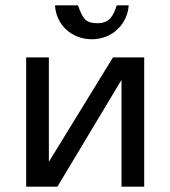

<svg xmlns="http://www.w3.org/2000/svg" viewBox="-20 -699 638 719"><path d="M345 -612C323 -612 308 -617 299 -626C290 -635 281 -653 272 -679H186C190 -606 248 -552 324 -552C399 -552 457 -607 462 -679H417C405 -640 390 -612 345 -612ZM195 0 435 -400V0H520V-484H403L163 -93V-484H78V0Z"/></svg>

Font: Gamestation Text
Style: Bold
Weight: 400
Designer: Jonas Hecksher
Foundry: Jonas Hecksher, Playtypeª, e-types AS
Version: Version 1.003